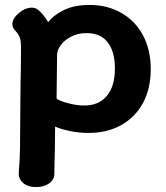

<svg xmlns="http://www.w3.org/2000/svg" viewBox="-20 -533 670 777"><path d="M590 -253Q590 -174 558.5 -116Q527 -58 470 -26.5Q413 5 339 5Q297 5 259 -3.5Q221 -12 203 -21L202 75Q200 137 200 170Q200 194 179 209Q158 224 126 224Q92 224 73 207Q54 190 56 164Q60 121 61 68Q62 15 62 -65L63 -183Q65 -271 65 -340Q65 -366 60.5 -379.5Q56 -393 47 -403Q38 -413 34 -419.5Q30 -426 30 -435Q30 -458 56 -480Q82 -502 109 -502Q124 -502 136 -492Q160 -470 175 -443Q198 -473 240 -493Q282 -513 342 -513Q415 -513 471.5 -480.5Q528 -448 559 -389.5Q590 -331 590 -253ZM445 -256Q445 -324 416 -361.5Q387 -399 331 -399Q295 -399 268 -385Q241 -371 226 -350.5Q211 -330 211 -312L209 -135Q214 -127 251 -116.5Q288 -106 321 -106Q380 -106 412.5 -145Q445 -184 445 -256Z"/></svg>

Font: Mali
Style: Bold
Weight: 700
Designer: Kitiyaporn Chalermlarp | Katatrad Aksorn Co.,Ltd.
Foundry: Cadson Demak Co.,Ltd.
Version: Version 1.000; ttfautohint (v1.6)